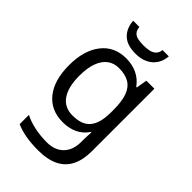

<svg xmlns="http://www.w3.org/2000/svg" viewBox="-285 -842 1184 1184"><g transform="rotate(45 307.5 -250.0)"><path d="M275 -546Q328 -546 370.5 -526Q413 -506 443 -465H448L460 -536H530V9Q530 85 504 136.5Q478 188 425 214Q372 240 290 240Q232 240 183.5 231.5Q135 223 97 206V125Q135 145 186 156Q237 167 295 167Q364 167 403.5 126.5Q443 86 443 16V-5Q443 -17 444 -39.5Q445 -62 446 -71H442Q414 -30 372.5 -10Q331 10 276 10Q172 10 113.5 -63Q55 -136 55 -267Q55 -395 113.5 -470.5Q172 -546 275 -546ZM287 -472Q242 -472 210.5 -448Q179 -424 162.5 -378Q146 -332 146 -266Q146 -167 182.5 -114.5Q219 -62 289 -62Q330 -62 359 -72.5Q388 -83 407 -105.5Q426 -128 435 -163Q444 -198 444 -246V-267Q444 -340 427.5 -385Q411 -430 376 -451Q341 -472 287 -472ZM452 -740Q449 -700 429.5 -670Q410 -640 376 -623Q342 -606 294 -606Q220 -606 182.5 -642.5Q145 -679 141 -740H195Q198 -713 210.5 -699.5Q223 -686 244.5 -681.5Q266 -677 296 -677Q322 -677 343.5 -682Q365 -687 379.5 -700.5Q394 -714 397 -740Z"/></g></svg>

Font: Noto Sans Tamil
Style: Regular
Weight: 400
Designer: Jelle Bosma - Monotype Design Team
Foundry: Monotype Imaging Inc.
Version: Version 2.003